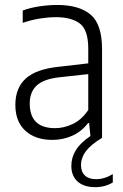

<svg xmlns="http://www.w3.org/2000/svg" viewBox="-20 -570 510 794"><path d="M196 8.5Q126.5 8.5 85 -29.2Q43.5 -67 43.5 -136Q43.5 -206.5 86.8 -245.5Q130 -284.5 224 -294L345 -308V-368.5Q345 -445.5 310.8 -472.2Q276.5 -499 210.5 -499Q181.5 -499 145.8 -493.5Q110 -488 74 -475.5V-526.5Q104.5 -538 143.2 -543.8Q182 -549.5 216.5 -549.5Q307 -549.5 354.5 -509.8Q402 -470 402 -366.5V0Q354.5 29 334.8 55.8Q315 82.5 315 113Q315 140.5 331.2 155.8Q347.5 171 377 171Q412 171 446.5 150V184.5Q414.5 204 374 204Q327 204 301 180.8Q275 157.5 275 116Q275 81.5 293.5 51.2Q312 21 354 -7.5L348.5 -61H344Q318.5 -27 280 -9.2Q241.5 8.5 196 8.5ZM103 -142Q103 -40 208 -40Q243.5 -40 280 -56.8Q316.5 -73.5 345 -115V-263.5L226.5 -250.5Q161.5 -243.5 132.2 -216.8Q103 -190 103 -142Z"/></svg>

Font: Encode Sans SemiCondensed SemiCondensed Light
Style: Regular
Weight: 300
Width: 4
Designer: Multiple Designers
Foundry: Impallari Type
Version: Version 3.000; ttfautohint (v1.8.3) -l 8 -r 50 -G 200 -x 14 